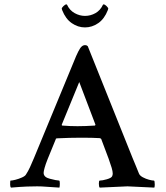

<svg xmlns="http://www.w3.org/2000/svg" viewBox="-20 -856 759 879"><path d="M30.3 2.9Q26.4 -1 26.4 -11.7Q26.4 -29.3 28.3 -29.3Q36.1 -29.3 51.3 -33.2Q66.4 -37.1 80.6 -43.5Q94.7 -49.8 98.6 -56.6Q108.4 -71.3 117.2 -90.3Q126 -109.4 135.7 -132.8L317.4 -572.3Q340.8 -631.8 353.5 -642.6Q360.4 -649.4 370.1 -649.4Q377 -649.4 381.8 -644.5L586.9 -132.8Q594.7 -114.3 602.1 -96.2Q609.4 -78.1 616.2 -61.5Q620.1 -51.8 633.8 -44.4Q647.5 -37.1 662.1 -33.2Q676.8 -29.3 684.6 -29.3Q688.5 -29.3 688.5 -11.7Q688.5 -1 686.5 2.9L563.5 -2.9L436.5 2.9Q432.6 -1 432.6 -15.6Q432.6 -29.3 436.5 -29.3Q448.2 -29.3 468.8 -35.2Q489.3 -41 493.2 -48.8Q496.1 -54.7 496.1 -61.5Q496.1 -71.3 491.2 -87.9Q486.3 -104.5 477.5 -128.9L443.4 -219.7Q439.5 -223.6 436.5 -223.6Q420.9 -224.6 399.9 -225.1Q378.9 -225.6 352.5 -225.6Q299.8 -225.6 241.2 -222.7Q235.4 -222.7 235.4 -218.8L198.2 -127.9Q188.5 -103.5 184.1 -87.4Q179.7 -71.3 179.7 -64.5Q179.7 -52.7 190.4 -44.9Q196.3 -41 208.5 -37.6Q220.7 -34.2 233.4 -31.7Q246.1 -29.3 251 -29.3Q253.9 -28.3 253.9 -15.6Q253.9 -8.8 253.4 -4.4Q252.9 0 252 2.9Q215.8 1 192.9 -1Q169.9 -2.9 150.4 -2.9Q130.9 -2.9 103.5 -2Q76.2 -1 30.3 2.9ZM335 -278.3Q370.1 -278.3 415 -281.2L417 -285.2L342.8 -480.5L262.7 -285.2Q262.7 -281.2 264.6 -281.2Q298.8 -278.3 335 -278.3ZM369.1 -730.5Q336.9 -730.5 308.6 -750Q280.3 -769.5 264.6 -809.6Q262.7 -815.4 262.7 -816.4Q262.7 -820.3 270.5 -828.1Q278.3 -835.9 284.2 -835.9Q286.1 -835.9 287.1 -834Q298.8 -808.6 321.8 -795.9Q344.7 -783.2 369.1 -783.2Q394.5 -783.2 417 -795.9Q439.5 -808.6 451.2 -834Q452.1 -835.9 454.1 -835.9Q460 -835.9 467.8 -828.1Q475.6 -820.3 475.6 -816.4Q475.6 -815.4 473.6 -809.6Q458 -769.5 429.7 -750Q401.4 -730.5 369.1 -730.5Z"/></svg>

Font: Crimson Text SemiBold
Style: Regular
Weight: 600
Designer: Sebastian Kosch
Foundry: Sebastian Kosch
Version: Version 1.100; ttfautohint (v1.8.4)